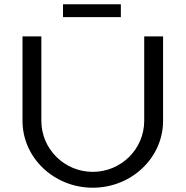

<svg xmlns="http://www.w3.org/2000/svg" viewBox="-20 -870 866 896"><path d="M544 -790V-850H274V-790ZM85 -700V-306C85 -133.8 231.9 6 413 6C594.1 6 741 -133.8 741 -306V-700H653V-306C653 -174.6 545.5 -68 413 -68C280.5 -68 173 -174.6 173 -306V-700Z"/></svg>

Font: Resamitz
Style: Bold
Weight: 700
Designer: gluk
Foundry: gluk
Version: Version 0.047